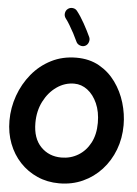

<svg xmlns="http://www.w3.org/2000/svg" viewBox="-70 -1110 884 1239"><g transform="rotate(5 372.5 -490.5)"><path d="M360.4 76.2Q283.7 76.2 219 47.6Q154.3 19 106.4 -32Q58.6 -83 32.5 -151.4Q6.3 -219.7 6.3 -299.3Q6.3 -382.8 34.4 -461.7Q62.5 -540.5 114.5 -603.8Q166.5 -667 239.5 -704.1Q312.5 -741.2 402.3 -741.2Q486.8 -741.2 550.3 -705.3Q613.8 -669.4 656.7 -609.9Q699.7 -550.3 721.2 -478.3Q742.7 -406.2 742.7 -334Q742.7 -248.5 714.4 -174.1Q686 -99.6 634.3 -43.2Q582.5 13.2 512.9 44.7Q443.4 76.2 360.4 76.2ZM360.4 -90.8Q420.4 -90.8 469.2 -120.4Q518.1 -149.9 546.9 -204.3Q575.7 -258.8 575.7 -334Q575.7 -405.8 551.8 -459.7Q527.8 -513.7 488.5 -543.5Q449.2 -573.2 402.3 -573.2Q341.3 -573.2 289.3 -536.9Q237.3 -500.5 205.8 -438.5Q174.3 -376.5 174.3 -299.3Q174.3 -199.2 227.1 -145Q279.8 -90.8 360.4 -90.8ZM318.4 -1049.3Q332 -1060.1 350.1 -1058.1Q368.2 -1056.2 378.9 -1042Q404.3 -1009.8 429.2 -964.8Q454.1 -919.9 472.2 -880.4Q479 -864.7 472.4 -846.9Q465.8 -829.1 450.2 -822.3Q434.6 -815.4 417 -822Q399.4 -828.6 392.6 -844.2Q381.8 -868.2 367.2 -895.8Q352.5 -923.3 337.6 -948Q322.8 -972.7 310.5 -988.3Q299.8 -1002.4 302.2 -1020.5Q304.7 -1038.6 318.4 -1049.3Z"/></g></svg>

Font: Mikhak Black
Style: Regular
Weight: 900
Designer: Amin Abedi
Version: Version 3.3